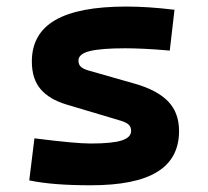

<svg xmlns="http://www.w3.org/2000/svg" viewBox="-20 -547 626 577"><path d="M252.9 9.8Q193.8 9.8 148.2 6.1Q102.5 2.4 67.9 -4.9L83.5 -131.3Q145 -123.5 187 -119.6Q229 -115.7 252.9 -115.7Q316.9 -115.7 345.5 -124.8Q374 -133.8 374 -153.8Q374 -165.5 366.7 -172.4Q359.4 -179.2 343.3 -184.1L179.7 -232.9Q127.9 -248.5 101.8 -279.3Q75.7 -310.1 75.7 -362.3Q75.7 -445.8 146 -486.6Q216.3 -527.3 359.4 -527.3Q392.6 -527.3 428.5 -524.9Q464.4 -522.5 504.4 -517.6L490.2 -395Q445.8 -398.9 412.6 -400.4Q379.4 -401.9 356.4 -401.9Q282.7 -401.9 249.3 -393.3Q215.8 -384.8 215.8 -365.2Q215.8 -353 222.9 -346.4Q230 -339.8 245.1 -335.4L385.3 -295.4Q452.1 -276.4 485.1 -242.4Q518.1 -208.5 518.1 -153.3Q518.1 -70.8 452.6 -30.5Q387.2 9.8 252.9 9.8Z"/></svg>

Font: Cascadia Code PL
Style: Regular
Weight: 400
Monospace: yes
Designer: Aaron Bell
Foundry: Saja Typeworks
Version: Version 2102.003